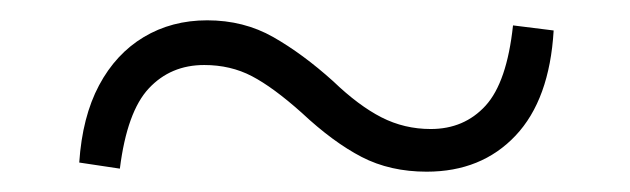

<svg xmlns="http://www.w3.org/2000/svg" viewBox="-20 -470 620 189"><path d="M308 -390Q333 -366 355.5 -354.5Q378 -343 404 -343Q437 -343 458 -366Q479 -389 485 -445L525 -440Q521 -372 487.5 -336.5Q454 -301 400 -301Q364 -301 336 -315.5Q308 -330 277 -359Q249 -384 228 -395Q207 -406 181 -406Q148 -406 126.5 -383Q105 -360 98 -304L58 -310Q61 -355 77.5 -386Q94 -417 121.5 -433.5Q149 -450 184 -450Q220 -450 249 -433.5Q278 -417 308 -390Z"/></svg>

Font: Noto Serif JP ExtraLight
Style: Regular
Weight: 400
Version: Version 2.003-H1;hotconv 1.1.1;makeotfexe 2.6.0